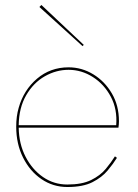

<svg xmlns="http://www.w3.org/2000/svg" viewBox="-20 -740 555 770"><path d="M138 -712 146 -720 316 -560 311 -555ZM449 -107Q434 -83 411.5 -56Q389 -29 351 -9.5Q313 10 250 10Q193 10 146.5 -21.5Q100 -53 72.5 -108Q45 -163 45 -232Q45 -274 55 -308Q75 -379 128.5 -424.5Q182 -470 255 -470Q308 -470 354 -442Q400 -414 428.5 -365.5Q457 -317 457 -254Q457 -248 456.5 -241Q456 -234 455 -228H55Q56 -163 82.5 -111.5Q109 -60 152.5 -30Q196 0 250 0Q309 0 345.5 -18Q382 -36 404 -62.5Q426 -89 441 -113ZM255 -460Q205 -460 159.5 -434Q114 -408 85 -358Q56 -308 55 -238H446Q451 -302 424.5 -352Q398 -402 352.5 -431Q307 -460 255 -460Z"/></svg>

Font: Jost* Hairline
Style: Regular
Weight: 100
Version: Version 3.7